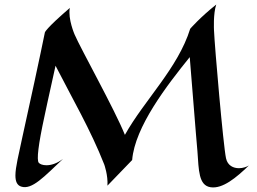

<svg xmlns="http://www.w3.org/2000/svg" viewBox="-20 -807 1133 847"><path d="M1078 -77C1068 -71 1052 -65 1034 -65C1010 -65 984 -76 977 -109C965 -165 927 -601 924 -674C924 -674 920 -747 934 -787C862 -730 819 -680 819 -680C765 -506 617 -366 531 -212C486 -324 336 -592 309 -655C309 -655 279 -724 288 -772C181 -680 178 -664 178 -664C161 -579 105 -320 78 -199C63 -127 48 -70 48 -33C48 -7 55 10 73 16C121 32 175 -28 258 -106C230 -85 205 -78 185 -78C168 -78 156 -83 151 -89C141 -101 149 -169 176 -293C176 -293 196 -388 225 -517C298 -374 380 -234 440 -81C440 -81 457 -34 454 12L563 -101C575 -248 717 -431 817 -555C844 -216 851 -139 851 -139C857 -56 856 11 909 19C962 27 1022 -23 1078 -77Z"/></svg>

Font: Eagle Lake
Style: Regular
Weight: 400
Designer: Astigmatic (AOETI)
Foundry: Astigmatic (AOETI)
Version: Version 1.000